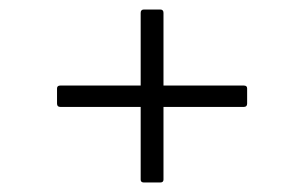

<svg xmlns="http://www.w3.org/2000/svg" viewBox="-20 -503 640 404"><path d="M283 -119Q276 -119 276 -125V-278H107Q100 -278 100 -285V-317Q100 -323 107 -323H276V-476Q276 -483 283 -483H317Q324 -483 324 -476V-323H493Q500 -323 500 -317V-285Q500 -278 493 -278H324V-125Q324 -119 317 -119Z"/></svg>

Font: Sofia Sans Light
Style: Regular
Weight: 300
Designer: Botio Nikoltchev, Ani Petrova
Foundry: lettersoup
Version: Version 4.100; ttfautohint (v1.8.3)